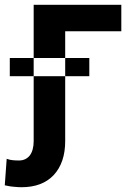

<svg xmlns="http://www.w3.org/2000/svg" viewBox="-78 -568 561 804"><path d="M195 -437V3H63V-548H430V-437ZM296 -325H-37V-249H296ZM195 23Q195 113 147 165Q99 216 12 216Q-1 216 -21 214Q-30 214 -58 208L-50 97Q-37 102 -23 103Q-14 104 2 104Q29 104 46 84Q63 62 63 23V-118H195Z"/></svg>

Font: Sinter Bold
Style: Regular
Weight: 700
Foundry: Adobe & rsms
Version: Version 1.000